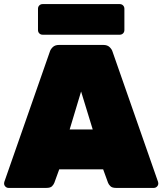

<svg xmlns="http://www.w3.org/2000/svg" viewBox="-20 -920 795 940"><path d="M22 0Q13 0 6.5 -6.5Q0 -13 0 -22Q0 -26 1 -29L224 -667Q227 -678 238 -689Q249 -700 269 -700H486Q506 -700 517 -689Q528 -678 531 -667L754 -29Q755 -26 755 -22Q755 -13 748.5 -6.5Q742 0 733 0H548Q529 0 520.5 -8.5Q512 -17 509 -25L485 -91H270L246 -25Q243 -17 235 -8.5Q227 0 207 0ZM321 -286H434L377 -472ZM189 -750Q179 -750 172.5 -756.5Q166 -763 166 -773V-877Q166 -887 172.5 -893.5Q179 -900 189 -900H566Q576 -900 582.5 -893.5Q589 -887 589 -877V-773Q589 -763 582.5 -756.5Q576 -750 566 -750Z"/></svg>

Font: Rubik Black
Style: Regular
Weight: 900
Designer: Hubert and Fischer
Foundry: Hubert and Fischer
Version: Version 2.300;gftools[0.9.30]